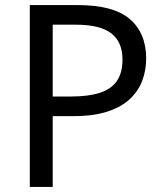

<svg xmlns="http://www.w3.org/2000/svg" viewBox="-20 -734 645 754"><path d="M286 -714Q426 -714 490 -659Q554 -604 554 -504Q554 -460 539.5 -419.5Q525 -379 492 -347Q459 -315 404 -296.5Q349 -278 269 -278H187V0H97V-714ZM278 -637H187V-355H259Q327 -355 372 -369.5Q417 -384 439 -416Q461 -448 461 -500Q461 -569 417 -603Q373 -637 278 -637Z"/></svg>

Font: bangla115
Style: Regular
Weight: 400
Designer: Jelle Bosma - Monotype Design Team
Foundry: Monotype Imaging Inc.
Version: Version 2.003